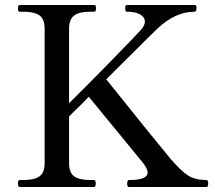

<svg xmlns="http://www.w3.org/2000/svg" viewBox="-20 -750 861 770"><path d="M815 -14Q815 0 808 0H497Q490 0 490 -14Q490 -28 497 -28Q572 -28 572 -58Q572 -72 555 -95L336 -362Q308 -332 281 -307L257 -283V-96Q257 -57 278 -42.5Q299 -28 341 -28H357Q364 -28 364 -14Q364 0 357 0H59Q52 0 52 -14Q52 -21 53.5 -24.5Q55 -28 59 -28H74Q117 -28 138 -42.5Q159 -57 159 -96V-634Q159 -674 138 -688.5Q117 -703 74 -703H59Q52 -703 52 -716Q52 -730 59 -730H357Q362 -730 363.5 -726.5Q365 -723 365 -716Q365 -703 357 -703H341Q298 -703 277.5 -688Q257 -673 257 -634V-336Q329 -407 417 -497Q505 -587 546 -631Q561 -649 561 -663Q561 -681 542 -692Q523 -703 489 -703Q482 -703 482 -717Q482 -730 489 -730H760Q765 -730 766.5 -727Q768 -724 768 -717Q768 -703 760 -703Q683 -703 611 -635Q603 -628 515 -540L406 -432L423 -411Q586 -207 664 -113Q706 -64 734.5 -46Q763 -28 808 -28Q815 -28 815 -14Z"/></svg>

Font: Shippori Mincho Medium
Style: Regular
Weight: 500
Designer: FONTDASU
Foundry: FONTDASU / Google Inc. / but / Adobe
Version: Version 3.110; ttfautohint (v1.8.3)